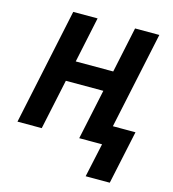

<svg xmlns="http://www.w3.org/2000/svg" viewBox="-131 -822 1028 1138"><g transform="rotate(15 383.0 -253.0)"><path d="M500 208 544.9 0H404.8L470.2 -308.1H240.2L174.8 0H25.9L176.8 -713.9H326.2L267.1 -434.1H497.1L556.2 -713.9H705.1L579.1 -120.1H717.8L647.9 208Z"/></g></svg>

Font: Open Sans
Style: Bold Italic
Weight: 700
Italic angle: -12°
Designer: Monotype Design Team
Foundry: Monotype Imaging Inc.
Version: Version 3.003; ttfautohint (v1.8.4)